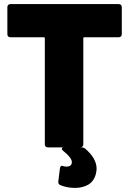

<svg xmlns="http://www.w3.org/2000/svg" viewBox="-20 -720 631 938"><path d="M575 -685V-553Q575 -546 571 -542Q567 -538 560 -538H392Q387 -538 387 -533V-15Q387 -8 383 -4Q379 0 372 0H214Q207 0 203 -4Q199 -8 199 -15V-533Q199 -538 194 -538H31Q24 -538 20 -542Q16 -546 16 -553V-685Q16 -692 20 -696Q24 -700 31 -700H560Q567 -700 571 -696Q575 -692 575 -685ZM283 90 291 92Q296 94 305 94Q317 94 324 88.5Q331 83 331 72Q331 51 290 18Q282 12 282 7Q282 0 294 0H379Q389 0 397 7Q452 54 452 105Q452 113 448 131Q438 167 410.5 182.5Q383 198 347 198Q306 198 274 184Q263 179 265 165L273 101Q275 90 283 90Z"/></svg>

Font: Barlow Black
Style: Regular
Weight: 900
Designer: Jeremy Tribby
Foundry: Tribby Type
Version: Version 1.422